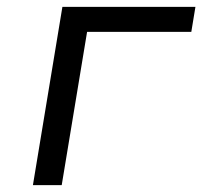

<svg xmlns="http://www.w3.org/2000/svg" viewBox="-20 -540 640 560"><path d="M76 0 162 -520H550L538 -447H234L160 0Z"/></svg>

Font: Iosevka Extended Oblique
Style: Regular
Weight: 400
Width: 7
Italic angle: -9°
Monospace: yes
Designer: Belleve Invis
Foundry: Belleve Invis
Version: Version 32.0.1; ttfautohint (v1.8.4)